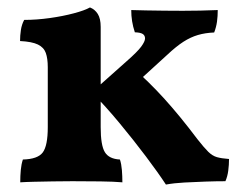

<svg xmlns="http://www.w3.org/2000/svg" viewBox="-20 -487 653 516"><path d="M34.4 3Q34.4 -14.8 35.9 -30.5Q37.4 -46.2 41.5 -58.3Q81.5 -59.3 94.9 -77.3Q108.4 -95.3 108.4 -145.3V-306.2Q108.4 -329.7 103.1 -344.7Q97.8 -359.6 81.8 -367.4Q65.8 -375.1 33.9 -376.7Q33.9 -391.9 36.2 -406.6Q38.4 -421.3 45 -433.5Q78.3 -433.5 113.9 -438.5Q149.5 -443.5 178.6 -451.3Q207.7 -459 221.8 -467Q235 -461.9 242.8 -449.5Q250.6 -437.1 250.6 -414.5V-145.3Q250.6 -96.3 261.8 -78.1Q272.9 -59.8 302.3 -58.3Q306.3 -46.2 307.6 -29.8Q308.9 -13.4 308.9 3Q286.5 1 249.7 0.5Q212.9 0 174.5 0Q149.2 0 121.9 0.5Q94.6 1 71.7 1.5Q48.8 2 34.4 3ZM425.9 9Q405 -22.9 372.1 -66.6Q339.2 -110.3 301.5 -155.8Q263.8 -201.3 228.3 -237.3L228.8 -240.9L320.4 -322.5Q349.2 -347.7 359.5 -361.7Q369.8 -375.8 369.8 -383.7Q369.8 -391.7 363.6 -395.7Q357.4 -399.7 342.4 -400.2Q337.3 -415.4 335 -430.1Q332.7 -444.8 332.7 -460Q349.5 -459.5 372.7 -459Q395.9 -458.5 421.8 -458.3Q447.7 -458 471.2 -458Q493.9 -458 518.2 -458.5Q542.4 -459 565.2 -460Q565.2 -443.7 563.2 -428.8Q561.1 -413.9 555.6 -399.7Q531.4 -398.7 511.8 -392.9Q492.3 -387.2 472.8 -374.7Q453.4 -362.2 428.9 -339.2L342.9 -260.7L332.5 -308.8Q380.1 -267.6 422.3 -220.9Q464.5 -174.2 510.3 -113.3Q528.6 -90 539.7 -79.1Q550.8 -68.2 562.9 -64.7Q575.1 -61.2 595.5 -59.7Q595.5 -43.6 593.4 -28.2Q591.4 -12.7 585.8 0Q561.2 0 532.4 1Q503.6 2 475.7 3.5Q447.9 5 425.9 9Z"/></svg>

Font: Vollkorn
Style: Regular
Weight: 400
Designer: Friedrich Althausen
Foundry: Friedrich Althausen
Version: Version 5.001